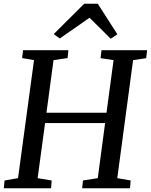

<svg xmlns="http://www.w3.org/2000/svg" viewBox="-22 -1013 811 1033"><path d="M-1.5 0 2.5 -42 75 -54.5 161 -689.5 97 -700.5 102 -743H346L341.5 -700.5L266 -689.5L228 -406.5H551L589 -689.5L519 -700L524 -743H769.5L764.5 -700L694 -689.5L609 -54.5L681 -42L677.5 0H420L424.5 -42L504 -54.5L543.5 -351H220.5L180.5 -54.5L256 -42L253 0ZM267 -829.5 431 -993H504L609.5 -828.5L573.5 -804.5Q545.5 -832.5 517 -861Q488.5 -889.5 459.5 -917.5Q420 -889.5 380 -861.8Q340 -834 299.5 -806Z"/></svg>

Font: Merriweather 24pt
Style: Italic
Weight: 400
Italic angle: -7.8°
Designer: Eben Sorkin
Foundry: Eben Sorkin
Version: Version 2.101